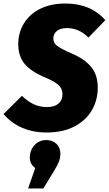

<svg xmlns="http://www.w3.org/2000/svg" viewBox="-49 -735 620 1094"><path d="M551 -620 455 -521Q401 -575 333 -575Q295 -575 275 -558.5Q255 -542 255 -516Q255 -491 275.5 -474.5Q296 -458 358 -431Q435 -398 471.5 -352.5Q508 -307 508 -235Q508 -165 474.5 -107Q441 -49 375 -14.5Q309 20 217 20Q63 20 -29 -85L76 -189Q109 -157 143 -141Q177 -125 219 -125Q261 -125 284 -144.5Q307 -164 307 -198Q307 -229 285.5 -249.5Q264 -270 208 -294Q126 -328 90.5 -372Q55 -416 55 -483Q55 -549 87.5 -602Q120 -655 180.5 -685Q241 -715 324 -715Q468 -715 551 -620ZM295 140Q295 165 286.5 186.5Q278 208 257 242L198 339H111L152 222Q121 201 121 164Q121 120 148 91.5Q175 63 215 63Q250 63 272.5 84.5Q295 106 295 140Z"/></svg>

Font: Fira Sans Condensed Black
Style: Italic
Weight: 900
Width: 3
Italic angle: -8°
Designer: Carrois Corporate & Edenspiekermann AG
Foundry: Carrois Corporate GbR & Edenspiekermann AG
Version: Version 4.203